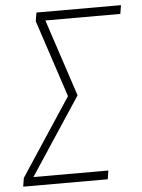

<svg xmlns="http://www.w3.org/2000/svg" viewBox="-53 -777 605 819"><g transform="rotate(-5 250.0 -367.5)"><path d="M13 0 19 -37 237 -368 128 -698 134 -735H496L490 -698H169L278 -368L60 -37H381L375 0Z"/></g></svg>

Font: Iosevka Term Curly XLt Obl
Style: Regular
Weight: 200
Italic angle: -9°
Designer: Belleve Invis
Foundry: Belleve Invis
Version: Version 32.3.0